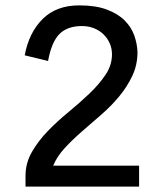

<svg xmlns="http://www.w3.org/2000/svg" viewBox="-20 -695 610 715"><path d="M75 0V-40Q75 -88 99 -129.5Q123 -171 158.5 -207.5Q194 -244 236 -278.5Q278 -313 313.5 -347Q349 -381 373 -416.5Q397 -452 397 -493Q397 -515 388.5 -534Q380 -553 365 -567.5Q350 -582 329.5 -590Q309 -598 285 -598Q231 -598 201.5 -568.5Q172 -539 159 -468L72 -489Q88 -574 139 -624.5Q190 -675 275 -675Q336 -675 377.5 -659.5Q419 -644 444 -619Q469 -594 480 -563Q491 -532 492 -501Q492 -453 472.5 -412Q453 -371 423 -335Q393 -299 356 -267Q319 -235 284 -204.5Q249 -174 220.5 -143Q192 -112 178 -78H498V0Z"/></svg>

Font: Orienta
Style: Regular
Weight: 400
Designer: Eduardo Rodriguez Tunni
Foundry: Eduardo Rodriguez Tunni
Version: Version 1.001